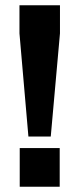

<svg xmlns="http://www.w3.org/2000/svg" viewBox="-20 -710 302 730"><path d="M88 -191 54 -583V-690H208V-583L173 -191ZM55 0V-147H207V0Z"/></svg>

Font: Mozilla Headline ExtraLight
Style: Regular
Weight: 200
Designer: Studio DRAMA
Foundry: Studio DRAMA
Version: Version 1.000